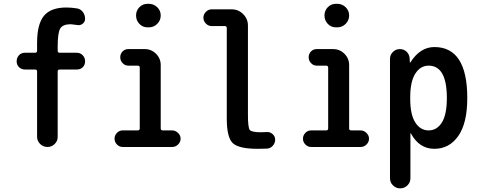

<svg xmlns="http://www.w3.org/2000/svg" viewBox="-20 -780 2540 1019"><path d="M112.3 -411.1Q93.8 -411.1 81.1 -423.3Q68.4 -435.5 68.4 -454.6Q68.4 -473.6 80.6 -486.8Q92.8 -500 112.3 -500H166Q176.8 -500 176.8 -510.7V-551.8Q176.8 -652.3 213.4 -696.3Q250 -740.2 332 -740.2Q357.4 -740.2 388.7 -735.4Q407.2 -732.4 419.4 -716.8Q431.6 -701.2 431.6 -679.7Q431.6 -664.1 418.5 -653.8Q405.3 -643.6 387.7 -647.5Q361.3 -651.4 355.5 -651.4Q313.5 -651.4 299.8 -628.9Q286.1 -606.4 286.1 -532.2V-510.7Q286.1 -500 296.9 -500H387.7Q406.2 -500 418.9 -486.8Q431.6 -473.6 431.6 -454.6Q431.6 -435.5 419.4 -423.3Q407.2 -411.1 387.7 -411.1H296.9Q286.1 -411.1 286.1 -400.4V-53.7Q286.1 -31.2 270 -15.6Q253.9 0 232.4 0Q209 0 192.9 -16.1Q176.8 -32.2 176.8 -53.7V-400.4Q176.8 -411.1 166 -411.1Z M630.9 0Q613.3 0 600.6 -13.2Q587.9 -26.4 587.9 -43.9Q587.9 -61.5 600.6 -74.7Q613.3 -87.9 630.9 -87.9H710.9Q721.7 -87.9 721.7 -98.6V-420.9Q721.7 -431.6 710.9 -431.6H661.1Q643.6 -431.6 630.9 -444.8Q618.2 -458 618.2 -476.1Q618.2 -494.1 630.4 -506.8Q642.6 -519.5 661.1 -519.5H748Q783.2 -519.5 808.1 -494.6Q833 -469.7 833 -434.6V-98.6Q833 -87.9 843.8 -87.9H893.6Q911.1 -87.9 924.8 -74.7Q938.5 -61.5 938.5 -43.9Q938.5 -26.4 925.3 -13.2Q912.1 0 893.6 0ZM763.7 -759.8H769.5Q795.9 -759.8 814.5 -741.7Q833 -723.6 833 -697.8Q833 -671.9 814.5 -653.3Q795.9 -634.8 769.5 -634.8H763.7Q737.3 -634.8 719.7 -653.3Q702.1 -671.9 702.1 -697.8Q702.1 -723.6 719.7 -741.7Q737.3 -759.8 763.7 -759.8Z M1103.5 -641.6Q1085.9 -641.6 1072.8 -654.8Q1059.6 -668 1059.6 -686Q1059.6 -704.1 1072.8 -717.3Q1085.9 -730.5 1103.5 -730.5H1210Q1245.1 -730.5 1270.5 -705.1Q1295.9 -679.7 1295.9 -644.5V-169.9Q1295.9 -102.5 1305.7 -90.3Q1315.4 -78.1 1365.2 -78.1Q1383.8 -78.1 1394.5 -79.1Q1412.1 -81.1 1426.3 -68.8Q1440.4 -56.6 1440.4 -39.1Q1440.4 -20.5 1427.7 -6.3Q1415 7.8 1396.5 8.8Q1381.8 9.8 1347.7 9.8Q1247.1 9.8 1215.3 -20.5Q1183.6 -50.8 1183.6 -150.4V-630.9Q1183.6 -641.6 1172.9 -641.6Z M1630.9 0Q1613.3 0 1600.6 -13.2Q1587.9 -26.4 1587.9 -43.9Q1587.9 -61.5 1600.6 -74.7Q1613.3 -87.9 1630.9 -87.9H1710.9Q1721.7 -87.9 1721.7 -98.6V-420.9Q1721.7 -431.6 1710.9 -431.6H1661.1Q1643.6 -431.6 1630.9 -444.8Q1618.2 -458 1618.2 -476.1Q1618.2 -494.1 1630.4 -506.8Q1642.6 -519.5 1661.1 -519.5H1748Q1783.2 -519.5 1808.1 -494.6Q1833 -469.7 1833 -434.6V-98.6Q1833 -87.9 1843.8 -87.9H1893.6Q1911.1 -87.9 1924.8 -74.7Q1938.5 -61.5 1938.5 -43.9Q1938.5 -26.4 1925.3 -13.2Q1912.1 0 1893.6 0ZM1763.7 -759.8H1769.5Q1795.9 -759.8 1814.5 -741.7Q1833 -723.6 1833 -697.8Q1833 -671.9 1814.5 -653.3Q1795.9 -634.8 1769.5 -634.8H1763.7Q1737.3 -634.8 1719.7 -653.3Q1702.1 -671.9 1702.1 -697.8Q1702.1 -723.6 1719.7 -741.7Q1737.3 -759.8 1763.7 -759.8Z M2157.2 -264.6V-254.9Q2157.2 -171.9 2184.1 -129.9Q2210.9 -87.9 2254.9 -87.9Q2298.8 -87.9 2325.2 -129.9Q2351.6 -171.9 2351.6 -259.8Q2351.6 -431.6 2254.9 -431.6Q2210.9 -431.6 2184.1 -389.2Q2157.2 -346.7 2157.2 -264.6ZM2049.8 166V-467.8Q2049.8 -489.3 2065.4 -504.4Q2081.1 -519.5 2101.6 -519.5Q2124 -519.5 2138.7 -504.9Q2153.3 -490.2 2154.3 -467.8L2155.3 -448.2H2156.2Q2158.2 -448.2 2158.2 -449.2Q2210 -530.3 2285.2 -530.3Q2460 -530.3 2460 -259.8Q2460 -126 2412.1 -58.1Q2364.3 9.8 2285.2 9.8Q2205.1 9.8 2161.1 -71.3Q2161.1 -72.3 2159.2 -72.3H2158.2V166Q2158.2 188.5 2142.1 204.1Q2126 219.7 2104 219.7Q2082 219.7 2065.9 204.1Q2049.8 188.5 2049.8 166Z"/></svg>

Font: Rounded-X Mgen+ 1m medium
Style: Regular
Weight: 500
Designer: [Source Han Sans]
Ryoko NISHIZUKA  (kana & ideographs); Paul D. Hunt (Latin, Greek & Cyrillic); Wenlong ZHANG  (bopomofo
Version: Version 1.059.20150602